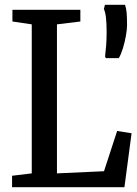

<svg xmlns="http://www.w3.org/2000/svg" viewBox="-20 -784 574 804"><path d="M30.5 0V-48L113 -58V-682L32 -694V-743H316.5V-694L218.5 -682V-58L415.5 -67L470.5 -235.5L531 -226L501 0ZM477.5 -540.5H423L420 -547.5Q422.5 -568 424.5 -593.5Q426.5 -619 426.5 -649.5Q426.5 -686 423.8 -709.8Q421 -733.5 415 -746.5L419.5 -764H503.5Q508.5 -750 510.2 -731.5Q512 -713 512 -679.5Q512 -660.5 507.2 -633.8Q502.5 -607 494.5 -581.2Q486.5 -555.5 477.5 -540.5Z"/></svg>

Font: Merriweather 24pt SemiCondensed
Style: Regular
Weight: 400
Width: 4
Designer: Eben Sorkin
Foundry: Eben Sorkin
Version: Version 2.100